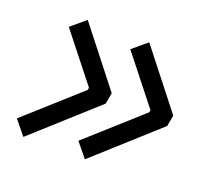

<svg xmlns="http://www.w3.org/2000/svg" viewBox="-91 -611 768 709"><g transform="rotate(20 293.0 -256.5)"><path d="M64.9 -12.7 308.6 -232.4 316.4 -275.9 140.6 -500 83.5 -452.1 230.5 -266.1 229 -257.3 19 -68.8ZM306.6 -12.7 550.3 -232.4 558.1 -275.9 382.3 -500 325.2 -452.1 472.2 -266.1 470.7 -257.3 260.7 -68.8Z"/></g></svg>

Font: Cascadia Mono NF SemiLight
Style: Italic
Weight: 350
Italic angle: -10°
Monospace: yes
Designer: Aaron Bell
Foundry: Saja Typeworks
Version: Version 2404.023